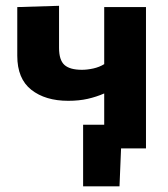

<svg xmlns="http://www.w3.org/2000/svg" viewBox="-20 -524 593 678"><path d="M273.5 134V-83.5H348V-194Q320.5 -182 289.8 -175Q259 -168 221 -168Q140 -168 90.5 -207Q41 -246 41 -327V-499L188.5 -503.5V-355Q188.5 -312 207.5 -294.8Q226.5 -277.5 269.5 -277.5Q288 -277.5 309.5 -282.2Q331 -287 348 -297.5V-499H495.5V0H407.5L402 134Z"/></svg>

Font: Heraclito
Style: Bold
Weight: 700
Designer: Kostas Bartsokas (font) & Cristiano Sobral (main changes)
Foundry: Kostas Bartsokas (font) & Cristiano Sobral (main changes)
Version: Version 1.00;July 8, 2020;FontCreator 13.0.0.2655 64-bit